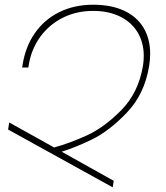

<svg xmlns="http://www.w3.org/2000/svg" viewBox="-20 -780 711 821"><path d="M622.1 -549.8Q622.1 -525.4 617.7 -498Q598.1 -377 522 -297.9Q445.8 -218.8 373.5 -183.8Q301.3 -148.9 243.7 -131.3L466.3 -6.8L461.9 21L14.6 -226.1L19.5 -256.3L211.4 -149.4Q276.4 -167 351.1 -200.9Q425.8 -234.9 498.8 -309.1Q571.8 -383.3 591.3 -498Q594.7 -518.6 594.7 -541Q594.7 -598.1 568.4 -641.8Q542 -685.5 492.9 -709.5Q443.8 -733.4 378.4 -733.4Q306.6 -733.4 248 -703.9Q189.5 -674.3 151.6 -621.8Q113.8 -569.3 103 -502.4L101.1 -491.2H74.7L76.7 -503.4Q88.9 -581.1 129.4 -638.9Q169.9 -696.8 233.9 -728.3Q297.9 -759.8 378.4 -759.8Q455.1 -759.8 509.8 -734.6Q564.5 -709.5 593.3 -662.1Q622.1 -614.7 622.1 -549.8Z"/></svg>

Font: Mardoto Thin
Style: Italic
Weight: 250
Italic angle: -12°
Designer: Christian Robertson, Vahan Hovhannisyan
Foundry: Google
Version: Version 1.000